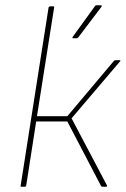

<svg xmlns="http://www.w3.org/2000/svg" viewBox="-20 -707 476 727"><path d="M433 -479Q436 -479 436 -477.5Q436 -476 434 -474L251 -259L385 -5Q386 -3 385 -1.5Q384 0 382 0H368Q365 0 363 -2L235 -247H117L79 -3Q78 0 74 0H61Q57 0 58 -3L164 -679Q166 -683 170 -683H181Q187 -683 185 -679L120 -267H235L411 -476Q413 -479 417 -479ZM257 -562Q255 -562 254.5 -563.5Q254 -565 255 -567L339 -683Q341 -687 345 -687H362Q364 -687 365 -685Q366 -683 364 -681L276 -565Q274 -562 269 -562Z"/></svg>

Font: Sofia Sans Semi Condensed Thin
Style: Italic
Weight: 250
Italic angle: -9°
Version: Version 4.100